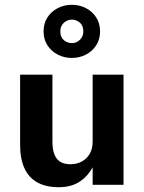

<svg xmlns="http://www.w3.org/2000/svg" viewBox="-20 -772 600 802"><path d="M162 -641Q162 -674 178 -699Q194 -724 221 -738Q248 -752 280 -752Q312 -752 339 -738Q366 -724 382 -699Q398 -674 398 -640Q398 -608 382 -583Q366 -558 339 -544Q312 -530 280 -530Q248 -530 221 -544Q194 -558 178 -583Q162 -608 162 -641ZM232 -640Q232 -617 246.5 -604.5Q261 -592 281 -592Q293 -592 303.5 -598Q314 -604 321 -615Q328 -626 328 -641Q328 -665 313.5 -677.5Q299 -690 280 -690Q268 -690 257 -684Q246 -678 239 -667.5Q232 -657 232 -640ZM367 -460H496V0H367V-73Q348 -38 317 -16Q280 10 226 10Q172 10 136 -10Q100 -30 82 -69.5Q64 -109 64 -167V-460H199V-180Q199 -150 206.5 -129Q214 -108 230.5 -97Q247 -86 274 -86Q301 -86 322 -97.5Q343 -109 355 -130Q367 -151 367 -180Z"/></svg>

Font: Venryn Sans SemiBold
Style: Regular
Weight: 600
Designer: Owen Earl, indestructible type* (font) & Cristiano Sobral (main changes)
Version: Version 3.60;October 28, 2020;FontCreator 13.0.0.2681 64-bit